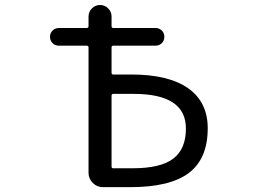

<svg xmlns="http://www.w3.org/2000/svg" viewBox="-20 -775 1040 774"><path d="M429.7 -482.4Q429.7 -474.6 436.5 -474.6H509.8Q660.2 -474.6 738.8 -418.9Q817.4 -363.3 817.4 -257.8Q817.4 -135.7 741.7 -78.1Q666 -20.5 504.9 -20.5H394.5Q371.1 -20.5 354 -37.6Q336.9 -54.7 336.9 -78.1V-584Q336.9 -590.8 329.1 -590.8H217.8Q202.1 -590.8 191.9 -601.1Q181.6 -611.3 181.6 -626.5Q181.6 -641.6 191.9 -651.9Q202.1 -662.1 217.8 -662.1H329.1Q336.9 -662.1 336.9 -669.9V-709Q336.9 -727.5 350.6 -741.2Q364.3 -754.9 383.3 -754.9Q402.3 -754.9 416 -741.2Q429.7 -727.5 429.7 -709V-669.9Q429.7 -662.1 436.5 -662.1H606.4Q622.1 -662.1 632.3 -651.9Q642.6 -641.6 642.6 -626.5Q642.6 -611.3 632.3 -601.1Q622.1 -590.8 606.4 -590.8H436.5Q429.7 -590.8 429.7 -584ZM429.7 -103.5Q429.7 -96.7 436.5 -96.7H514.6Q627.9 -96.7 678.7 -135.7Q729.5 -174.8 729.5 -256.8Q729.5 -396.5 519.5 -396.5Q518.6 -396.5 516.6 -396.5H436.5Q429.7 -396.5 429.7 -388.7Z"/></svg>

Font: Rounded Mgen+ 1mn regular
Style: Regular
Weight: 400
Designer: [Source Han Sans]
Ryoko NISHIZUKA  (kana & ideographs); Paul D. Hunt (Latin, Greek & Cyrillic); Wenlong ZHANG  (bopomofo
Version: Version 1.059.20150602